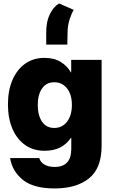

<svg xmlns="http://www.w3.org/2000/svg" viewBox="-20 -854 640 1085"><path d="M289.1 210.9Q168.9 210.9 108.9 162.1Q48.8 113.3 37.1 39.1H202.1Q208 62.5 231 75.9Q253.9 89.4 289.1 89.4Q382.8 89.4 382.8 -12.7V-74.7H380.4Q356.4 -39.1 319.8 -20.5Q283.2 -2 231.4 -2Q168 -2 121.8 -34.7Q75.7 -67.4 50.3 -126.2Q24.9 -185.1 24.9 -264.2Q24.9 -343.3 50.5 -402.3Q76.2 -461.4 122.3 -494.1Q168.5 -526.9 231 -526.9Q286.1 -526.9 323.2 -503.9Q360.4 -481 380.4 -445.3H382.3V-515.6H554.2V-29.8Q554.2 96.7 483.2 153.8Q412.1 210.9 289.1 210.9ZM286.6 -130.9Q331.1 -130.9 358.6 -166Q386.2 -201.2 386.2 -260.7Q386.2 -320.3 358.6 -354.7Q331.1 -389.2 287.1 -389.2Q241.7 -389.2 217.5 -354Q193.4 -318.8 193.4 -260.7Q193.4 -202.1 217.5 -166.5Q241.7 -130.9 286.6 -130.9ZM241.2 -602.1V-671.9Q241.2 -731 261 -772.5Q280.8 -814 313.5 -834.5L396.5 -798.3Q385.3 -780.3 373.5 -745.1Q361.8 -710 361.8 -665.5L360.4 -602.1Z"/></svg>

Font: Inter Display Extra Bold
Style: Regular
Weight: 800
Designer: Rasmus Andersson
Foundry: rsms
Version: Version 4.000;git-4fc901f